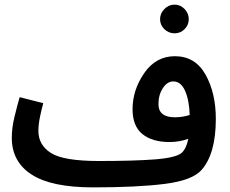

<svg xmlns="http://www.w3.org/2000/svg" viewBox="-20 -789 993 830"><path d="M851 -54Q913 -124 913 -275Q913 -387 868.5 -466.5Q824 -546 736 -546Q654 -546 603.5 -473Q553 -400 553 -317Q553 -244 595.5 -209.5Q638 -175 713 -175Q756 -175 794 -189Q786 -147 765 -128Q740 -107 650 -100Q560 -93 408 -93L382 21Q573 21 692 6Q811 -9 851 -54ZM665 -339Q665 -379 684 -408Q703 -437 729 -437Q762 -437 780 -396.5Q798 -356 800 -292Q769 -282 736 -282Q665 -282 665 -339ZM382 21 428 -11 408 -93Q255 -93 200.5 -127.5Q146 -162 146 -223Q146 -251 153 -284.5Q160 -318 167 -343L65 -369Q54 -331 42.5 -283.5Q31 -236 31 -193Q31 -90 116.5 -34.5Q202 21 382 21ZM735 -645Q760 -645 778 -663Q796 -681 796 -706Q796 -731 778 -750Q760 -769 735 -769Q709 -769 690.5 -750Q672 -731 672 -706Q672 -681 690.5 -663Q709 -645 735 -645Z"/></svg>

Font: Noto Sans Arabic UI SemiCondensed Semi
Style: Regular
Weight: 600
Width: 4
Designer: Nadine Chahine - Monotype Design Team
Foundry: Monotype Imaging Inc.
Version: Version 1.900